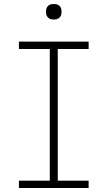

<svg xmlns="http://www.w3.org/2000/svg" viewBox="-20 -944 540 964"><path d="M75 0V-37H230V-698H75V-735H425V-698H270V-37H425V0ZM250 -846Q242 -846 234.5 -848Q227 -850 221 -856Q215 -862 213 -869.5Q211 -877 211 -885Q211 -893 213 -900.5Q215 -908 221 -914Q227 -920 234.5 -922Q242 -924 250 -924Q258 -924 265.5 -922Q273 -920 279 -914Q285 -908 287 -900.5Q289 -893 289 -885Q289 -877 287 -869.5Q285 -862 279 -856Q273 -850 265.5 -848Q258 -846 250 -846Z"/></svg>

Font: Iosevka Slab Extralight
Style: Regular
Weight: 200
Monospace: yes
Designer: Belleve Invis
Foundry: Belleve Invis
Version: Version 11.1.1; ttfautohint (v1.8.3)